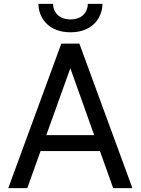

<svg xmlns="http://www.w3.org/2000/svg" viewBox="-20 -979 732 999"><path d="M347 -811C464 -811 513 -890 513 -959H437C437 -919 410 -878 347 -878C284 -878 256 -919 256 -959H180C180 -890 229 -811 347 -811ZM669 0 393 -752H299L23 0H122L191 -193H500L569 0ZM346 -624 470 -276H221Z"/></svg>

Font: Hibana SubMedium
Style: Regular
Weight: 500
Width: 6
Designer: pygmalion
Foundry: ybstudio
Version: Version 0.930;hotconv 1.0.109;makeotfexe 2.5.65596